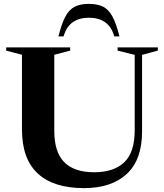

<svg xmlns="http://www.w3.org/2000/svg" viewBox="-20 -960 848 992"><path d="M676 -288.5V-676.5L587.5 -698.5V-715H795.5V-698.5L714 -676.5V-280.5Q714 -134.5 634.8 -61.2Q555.5 12 414 12Q257 12 175.2 -63.5Q93.5 -139 93.5 -291V-677L12 -698.5V-715H342.5V-698.5L260.5 -677V-284.5Q260.5 -173.5 312.2 -121.8Q364 -70 466.5 -70Q567 -70 621.5 -121Q676 -172 676 -288.5ZM439.5 -868.5Q390 -868.5 356.5 -845.5Q323 -822.5 308.5 -772H282Q298 -837 317.5 -873.8Q337 -910.5 366 -925.2Q395 -940 439.5 -940Q484 -940 513 -925.2Q542 -910.5 561.5 -873.8Q581 -837 597 -772H570.5Q556 -822.5 522.5 -845.5Q489 -868.5 439.5 -868.5Z"/></svg>

Font: Newsreader 72pt SemiBold
Style: Regular
Weight: 600
Designer: Hugues Gentile
Foundry: Production Type
Version: Version 1.003; ttfautohint (v1.8.3)